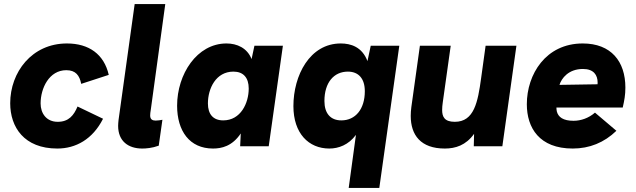

<svg xmlns="http://www.w3.org/2000/svg" viewBox="-20 -717 3116 941"><path d="M261 11C351 11 434 -34 485 -135L360 -195C342 -152 317 -120 263 -120C207 -120 179 -162 179 -210C179 -285 221 -373 305 -373C351 -373 370 -347 378 -306L513 -350C490 -451 416 -504 308 -504C136 -504 30 -363 30 -211C30 -94 98 11 261 11Z M677 11C695 11 725 9 758 -3L776 -130C766 -128 754 -126 743 -126C728 -126 716 -131 716 -151C716 -158 717 -168 719 -179L790 -697H640L561 -129C560 -119 559 -109 559 -100C559 -25 609 11 677 11Z M1024 11C1065.5 11 1118 0 1160 -63L1157 0H1297L1366.5 -493H1227L1213 -427.5C1191.5 -482 1141.5 -504 1090 -504C945 -504 848 -353 848 -199C848 -75 909 11 1024 11ZM999 -210C999 -283 1038 -366 1124 -366C1173 -366 1199 -336 1199 -283C1199 -212 1160 -127 1074 -127C1025 -127 999 -157 999 -210Z M1689 204H1839L1937 -493H1797L1781 -417.5C1754.5 -487.5 1699 -504 1650 -504C1498 -504 1418 -347 1418 -197C1418 -63 1493 11 1594 11C1639 11 1688 -6.5 1724.5 -56ZM1570 -222C1570 -312 1616 -366 1685 -366C1738 -366 1768 -331 1768 -270C1768 -182 1722 -127 1653 -127C1600 -127 1570 -161 1570 -222Z M2160 11C2212 11 2263 -4.5 2303.5 -61L2302 0H2442L2511 -493H2360L2338 -334C2322 -217 2304 -120 2209 -120C2158 -120 2147 -145 2147 -178C2147 -189 2148 -202 2150 -215L2189 -493H2038L1996 -192C1994 -177 1993 -163 1993 -149C1993 -55 2042 11 2160 11Z M2787 11C2869 11 2941 -18 3001 -76L2896 -165C2865 -138 2827 -125 2791 -125C2740 -125 2716 -143 2709 -171C2708 -177 2707 -183 2707 -190H3032C3040 -225 3045 -251 3045 -288C3045 -416 2975 -504 2836 -504C2655 -504 2562 -353 2562 -206C2562 -91 2623 11 2787 11ZM2722 -301C2732 -333 2766 -379 2837 -379C2890 -379 2909 -349 2909 -312L2908.5 -304Z"/></svg>

Font: HK Grotesk Black
Style: Italic
Weight: 900
Italic angle: -16°
Designer: Alfredo Marco Pradil
Foundry: Hanken Design Co.
Version: Version 3.001;FEAKit 1.0